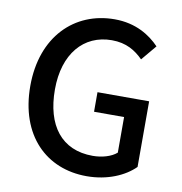

<svg xmlns="http://www.w3.org/2000/svg" viewBox="-84 -828 869 919"><g transform="rotate(10 350.5 -368.5)"><path d="M397 13C498 13 581 -24 630 -73V-392H379V-297H525V-124C499 -101 454 -88 409 -88C257 -88 176 -195 176 -370C176 -543 267 -649 404 -649C475 -649 520 -620 557 -583L619 -657C574 -704 504 -750 400 -750C205 -750 57 -606 57 -366C57 -125 201 13 397 13Z"/></g></svg>

Font: Noto Sans JP Medium
Style: Regular
Weight: 500
Designer: Ryoko NISHIZUKA  (kana, bopomofo & ideographs); Paul D. Hunt (Latin, Greek & Cyrillic); Sandoll Communications , Soo-you
Foundry: Adobe
Version: Version 2.002;hotconv 1.0.116;makeotfexe 2.5.65601